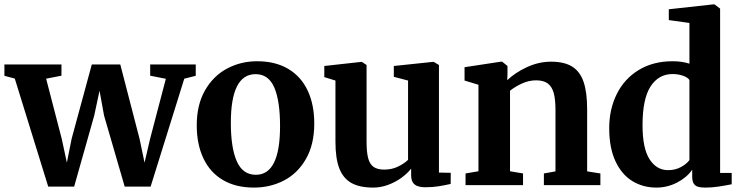

<svg xmlns="http://www.w3.org/2000/svg" viewBox="-24 -839 3356 870"><path d="M43 -483 -4 -495.5V-547H254.5V-496L185 -482.5L256 -209L279 -102L300.5 -210L392 -547H521L608.5 -209.5L631 -102L656 -209.5L727.5 -482L656.5 -496V-547H863V-495.5L811 -482.5L658.5 6.5H541L447.5 -315.5L427 -428L403 -315.5L312 6.5H194.5Z M1141 -561.5Q1223.5 -561.5 1281.8 -527Q1340 -492.5 1370 -429Q1400 -365.5 1400 -279Q1400 -184.5 1362.5 -119Q1325 -53.5 1262.8 -21.2Q1200.5 11 1126.5 11Q1044.5 11 986.2 -23.2Q928 -57.5 897.8 -121.2Q867.5 -185 867.5 -271.5Q867.5 -364.5 905.2 -430Q943 -495.5 1005.2 -528.5Q1067.5 -561.5 1141 -561.5ZM1245 -267.5Q1245 -381.5 1219 -442.2Q1193 -503 1134 -503Q1022 -503 1022 -282.5Q1022 -169 1049 -108Q1076 -47 1135.5 -47Q1245 -47 1245 -267.5Z M1839 -44V-75Q1822 -53 1794.8 -33.2Q1767.5 -13.5 1734.2 -1.2Q1701 11 1667.5 11Q1605 11 1567.8 -10.2Q1530.5 -31.5 1513.2 -76.8Q1496 -122 1496 -196.5V-474L1445.5 -489.5V-540L1612.5 -558.5H1616L1637 -544.5V-196.5Q1637 -149.5 1644.2 -122.2Q1651.5 -95 1668.8 -82.8Q1686 -70.5 1717 -70.5Q1751 -70.5 1778.2 -83.5Q1805.5 -96.5 1825 -114.5V-474L1760.5 -491V-540L1936.5 -558.5H1941.5L1965 -544.5V-57L2018.5 -56L2018 -5.5Q1989 1 1962.5 5.2Q1936 9.5 1903 9.5Q1870 9.5 1854.5 -3.2Q1839 -16 1839 -44Z M2144 -63V-455L2081 -474V-534.5L2245.5 -559.5H2251.5L2275.5 -540V-501.5L2274.5 -475.5Q2309.5 -509.5 2363.2 -534.5Q2417 -559.5 2473 -559.5Q2532.5 -559.5 2568.2 -537.5Q2604 -515.5 2620.2 -468.5Q2636.5 -421.5 2636.5 -343.5V-62.5L2696.5 -53V0H2440.5V-53L2493 -62.5V-341Q2493 -389.5 2484.8 -418.5Q2476.5 -447.5 2457.5 -461.2Q2438.5 -475 2405.5 -475Q2373 -475 2342.5 -461.2Q2312 -447.5 2287 -428V-63L2346 -53V0H2085.5V-53Z M2736.5 -258.5Q2736.5 -344 2770.8 -413Q2805 -482 2870.2 -521.8Q2935.5 -561.5 3024 -561.5Q3066 -561.5 3100 -550.5V-735L3006.5 -748V-797L3206.5 -819H3214L3239 -800V-55.5H3291.5V-4Q3258.5 2.5 3229.5 6.8Q3200.5 11 3173 11Q3151.5 11 3138.8 7.2Q3126 3.5 3119.2 -7.5Q3112.5 -18.5 3112.5 -39.5V-70Q3089 -35.5 3044.8 -12.2Q3000.5 11 2950 11Q2890 11 2841.8 -18.2Q2793.5 -47.5 2765 -108Q2736.5 -168.5 2736.5 -258.5ZM3100 -113.5V-476.5Q3092.5 -488 3070.8 -495.8Q3049 -503.5 3023.5 -503.5Q2960.5 -503.5 2924 -447.5Q2887.5 -391.5 2887.5 -271Q2887.5 -167 2919.2 -117.5Q2951 -68 3003.5 -68Q3035 -68 3060.5 -81.5Q3086 -95 3100 -113.5Z"/></svg>

Font: Merriweather Text
Style: Bold
Weight: 700
Designer: Eben Sorkin
Foundry: Eben Sorkin
Version: Version 2.100